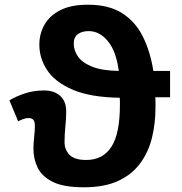

<svg xmlns="http://www.w3.org/2000/svg" viewBox="-20 -785 772 815"><path d="M353 -765Q442 -765 498.5 -729Q555 -693 586.5 -629.5Q618 -566 631 -484H702V-372H639Q640 -365 640 -350.5Q640 -336 640 -329Q640 -261 625 -200Q610 -139 575 -91.5Q540 -44 481.5 -17Q423 10 336 10Q249 10 203 -13.5Q157 -37 139.5 -74Q122 -111 122 -152Q122 -178 125 -203.5Q128 -229 128 -250Q128 -270 121 -277Q114 -284 101 -284Q90 -284 77 -279Q64 -274 57 -270L20 -359Q48 -376 85.5 -388.5Q123 -401 167 -401Q210 -401 235.5 -378Q261 -355 261 -312Q261 -281 257.5 -248.5Q254 -216 254 -181Q254 -150 275 -128Q296 -106 346 -106Q417 -106 453 -162Q489 -218 489 -339Q489 -343 489 -354Q489 -365 488 -370Q363 -372 288 -404.5Q213 -437 180 -487.5Q147 -538 147 -595Q147 -642 169 -680.5Q191 -719 236.5 -742Q282 -765 353 -765ZM356 -653Q328 -653 310.5 -640Q293 -627 293 -600Q293 -571 311 -545Q329 -519 371 -502Q413 -485 484 -484Q474 -565 439 -609Q404 -653 356 -653Z"/></svg>

Font: Noto Sans
Style: Bold
Weight: 700
Designer: Monotype Design Team
Foundry: Monotype Imaging Inc.
Version: Version 2.000;GOOG;noto-source:20170915:90ef993387c0; ttfaut